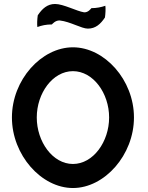

<svg xmlns="http://www.w3.org/2000/svg" viewBox="-20 -943 744 966"><path d="M440 -902C437 -899 424 -880 404 -881H403C365 -887 299 -923 257 -923C218 -923 192 -899 170 -866C167 -846 166 -820 168 -807C190 -815 212 -820 241 -820C244 -823 259 -841 280 -840H281C334 -834 390 -799 422 -799C461 -799 486 -822 508 -855C511 -875 512 -901 510 -914C490 -907 466 -902 440 -902ZM165 -352C165 -474 245 -585 347 -585C449 -585 529 -474 529 -352C529 -230 449 -118 347 -118C245 -118 165 -230 165 -352ZM40 -352C40 -163 188 3 347 3C506 3 654 -163 654 -352C654 -541 506 -705 347 -705C188 -705 40 -541 40 -352Z"/></svg>

Font: Bluebird
Style: LiNrw
Weight: 300
Designer: Jasper
Foundry: Cannot Into Space Fonts
Version: Version 0.98